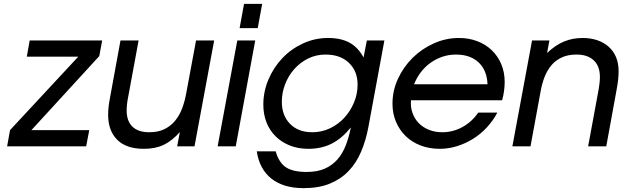

<svg xmlns="http://www.w3.org/2000/svg" viewBox="-20 -759 3229 996"><path d="M32 -84 386 -465H119L134 -549H510L495 -468L143 -84H443L427 0H17Z M913 -74Q872 -28 829 -7.5Q786 13 726 13Q635 13 588 -34Q541 -81 541 -163Q541 -184 543.5 -206.5Q546 -229 551 -254L605 -549H699L646 -262Q637 -219 637 -186Q637 -131 667 -102Q697 -73 754 -73Q801 -73 834 -89.5Q867 -106 889.5 -134Q912 -162 925.5 -198.5Q939 -235 946 -275L997 -549H1091L989 0H899Z M1211 -549H1304L1203 0H1109ZM1246 -739H1340L1317 -613H1223Z M1410 26Q1427 85 1463.5 109Q1500 133 1571 133Q1626 133 1664.5 116Q1703 99 1730 68.5Q1757 38 1773.5 -4.5Q1790 -47 1800 -98Q1754 -41 1701 -14Q1648 13 1579 13Q1527 13 1484 -4Q1441 -21 1410 -51.5Q1379 -82 1362.5 -124Q1346 -166 1346 -216Q1346 -284 1372.5 -346.5Q1399 -409 1444.5 -457Q1490 -505 1551.5 -533.5Q1613 -562 1682 -562Q1748 -562 1792.5 -538Q1837 -514 1866 -461L1883 -549H1974L1891 -100Q1878 -30 1853 28.5Q1828 87 1787.5 129Q1747 171 1690 194Q1633 217 1555 217Q1451 217 1388.5 168Q1326 119 1312 26ZM1600 -73Q1649 -73 1692 -93.5Q1735 -114 1766.5 -148.5Q1798 -183 1816.5 -227.5Q1835 -272 1835 -320Q1835 -390 1790 -433Q1745 -476 1669 -476Q1620 -476 1578.5 -455.5Q1537 -435 1506.5 -400.5Q1476 -366 1459 -322Q1442 -278 1442 -231Q1442 -160 1484.5 -116.5Q1527 -73 1600 -73Z M2560 -175Q2538 -133 2505.5 -98Q2473 -63 2433.5 -38.5Q2394 -14 2350 -0.5Q2306 13 2261 13Q2207 13 2161.5 -4.5Q2116 -22 2084 -53.5Q2052 -85 2034 -127.5Q2016 -170 2016 -221Q2016 -289 2044.5 -350.5Q2073 -412 2120.5 -459Q2168 -506 2230.5 -534Q2293 -562 2361 -562Q2412 -562 2455.5 -545.5Q2499 -529 2530.5 -499Q2562 -469 2580 -427Q2598 -385 2598 -334Q2598 -288 2585 -239H2112Q2109 -203 2120 -172.5Q2131 -142 2152.5 -120Q2174 -98 2205.5 -85.5Q2237 -73 2274 -73Q2330 -73 2379 -100Q2428 -127 2461 -175ZM2509 -322Q2506 -395 2462.5 -435.5Q2419 -476 2345 -476Q2309 -476 2276 -465Q2243 -454 2214.5 -434Q2186 -414 2164 -385.5Q2142 -357 2128 -322Z M2740 -549H2830L2818 -484Q2861 -525 2905.5 -543.5Q2950 -562 3002 -562Q3044 -562 3078 -550.5Q3112 -539 3137 -517Q3162 -495 3175.5 -463Q3189 -431 3189 -389Q3189 -369 3186.5 -345Q3184 -321 3178 -290L3125 0H3031L3083 -282Q3092 -329 3092 -360Q3092 -416 3060 -446Q3028 -476 2971 -476Q2926 -476 2894 -461Q2862 -446 2840.5 -420.5Q2819 -395 2805.5 -361Q2792 -327 2785 -288L2732 0H2638Z"/></svg>

Font: Involve Medium Oblique
Style: Italic
Weight: 500
Italic angle: -10.5°
Designer: Stefan Peev
Foundry: Context Ltd.
Version: Version 1.001